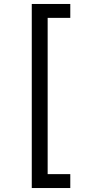

<svg xmlns="http://www.w3.org/2000/svg" viewBox="-20 -812 455 967"><path d="M140 -792H334V-722H220V65H334V135H140Z"/></svg>

Font: gurmukhi25
Style: Book
Weight: 400
Designer: Jelle Bosma - Monotype Design Team
Foundry: Monotype Imaging Inc.
Version: Version 2.003